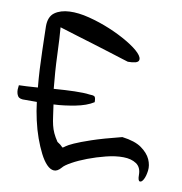

<svg xmlns="http://www.w3.org/2000/svg" viewBox="-162 -805 852 901"><g transform="rotate(10 264.0 -354.5)"><path d="M-79.1 -325.2Q-79.1 -328.1 -78.1 -335.9Q-77.1 -343.8 -77.1 -345.7Q-62.5 -345.7 -39.1 -347.2Q-15.6 -348.6 12.7 -350.6Q8.8 -390.6 6.3 -436.5Q3.9 -482.4 2.9 -524.4Q2 -566.4 1 -597.7Q0 -628.9 0 -640.6Q0 -686.5 27.3 -706.1Q54.7 -725.6 97.2 -727.5Q139.6 -729.5 191.4 -716.3Q243.2 -703.1 292.5 -682.6Q341.8 -662.1 382.8 -637.7Q423.8 -613.3 443.8 -592.3Q463.9 -571.3 458 -557.1Q452.1 -543 407.2 -543Q406.2 -543 381.8 -550.8Q357.4 -558.6 319.8 -570.3Q282.2 -582 237.8 -595.7Q193.4 -609.4 155.8 -620.6Q118.2 -631.8 68.4 -647.5Q70.3 -627 72.3 -592.3Q74.2 -557.6 75.7 -518.1Q77.1 -478.5 80.1 -436.5Q83 -394.5 86.9 -357.4Q113.3 -359.4 138.2 -360.8Q163.1 -362.3 185.5 -362.8Q208 -363.3 226.1 -362.8Q244.1 -362.3 255.9 -360.4Q273.4 -360.4 280.3 -356.4Q287.1 -352.5 287.1 -329.1Q270.5 -318.4 248.5 -310.5Q226.6 -302.7 201.7 -297.9Q176.8 -293 150.4 -289.6Q124 -286.1 98.6 -285.2Q103.5 -252.9 106.4 -230Q109.4 -207 113.8 -188.5Q118.2 -169.9 126 -152.8Q133.8 -135.7 147.5 -115.2Q166 -103.5 169.9 -98.1Q173.8 -92.8 176.8 -93.8Q179.7 -94.7 188.5 -101.6Q197.3 -108.4 224.1 -120.6Q251 -132.8 302.7 -150.4Q354.5 -168 443.4 -190.4Q504.9 -182.6 536.6 -159.7Q568.4 -136.7 580.6 -109.4Q592.8 -82 589.4 -55.7Q585.9 -29.3 577.6 -13.7Q569.3 2 560.1 0.5Q550.8 -1 550.8 -29.3Q550.8 -65.4 526.9 -81.5Q502.9 -97.7 465.3 -98.1Q427.7 -98.6 383.3 -87.4Q338.9 -76.2 298.8 -61Q258.8 -45.9 228 -28.8Q197.3 -11.7 188.5 0Q170.9 20.5 153.8 19.5Q136.7 18.6 119.6 1Q102.5 -16.6 86.9 -47.4Q71.3 -78.1 57.6 -116.2Q43.9 -154.3 34.2 -197.8Q24.4 -241.2 19.5 -283.2H-35.2Q-62.5 -281.2 -70.8 -293.5Q-79.1 -305.7 -79.1 -325.2Z"/></g></svg>

Font: Gloria Hallelujah
Style: Regular
Weight: 400
Designer: Kimberly Geswein
Foundry: Kimberly Geswein
Version: Version 1.004 2010